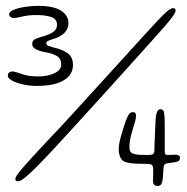

<svg xmlns="http://www.w3.org/2000/svg" viewBox="-20 -608 622 638"><path d="M102.5 -322.5Q78.5 -322.5 56.2 -327.5Q34 -332.5 20 -340.2Q6 -348 6 -356Q6 -365 11.2 -367.8Q16.5 -370.5 21 -370.5Q29.5 -370.5 52 -362.2Q74.5 -354 105.5 -354Q139 -354 161.2 -364.8Q183.5 -375.5 183.5 -393.5Q183.5 -413.5 168.5 -422.2Q153.5 -431 131 -434.5Q110.5 -438 98.8 -444.8Q87 -451.5 87 -461.5Q87 -473 96 -477.5Q105 -482 120.5 -486.5Q140.5 -491.5 155 -500.5Q169.5 -509.5 169.5 -526Q169.5 -545 150 -551.5Q130.5 -558 102 -558Q73.5 -558 53.8 -553Q34 -548 26 -548Q19.5 -548 15 -551.8Q10.5 -555.5 10.5 -561Q10.5 -569 25.2 -575.2Q40 -581.5 62.2 -585Q84.5 -588.5 106.5 -588.5Q158 -588.5 182.8 -572.5Q207.5 -556.5 207.5 -531.5Q207.5 -512.5 193.8 -498.5Q180 -484.5 154 -477.5Q144.5 -474.5 139.2 -471.8Q134 -469 134 -464Q134 -458 142.2 -455Q150.5 -452 160.5 -449.5Q185 -444.5 203.8 -431.8Q222.5 -419 222.5 -392Q222.5 -370.5 209 -355Q195.5 -339.5 169 -331Q142.5 -322.5 102.5 -322.5ZM40.5 -5.5Q38 -5.5 35.8 -6Q33.5 -6.5 32.2 -8.5Q31 -10.5 31 -13.5Q31 -20.5 46.5 -39.5Q62 -58.5 88 -86.8Q114 -115 145 -148Q153.5 -156.5 175 -179.5Q196.5 -202.5 226.2 -235.2Q256 -268 290 -305.2Q324 -342.5 358 -379.8Q392 -417 421.8 -450Q451.5 -483 473 -506.2Q494.5 -529.5 502.5 -538Q515.5 -551.5 525 -561Q534.5 -570.5 542.2 -575.8Q550 -581 555 -581Q557 -581 558.5 -580.5Q560 -580 561 -579.2Q562 -578.5 562.8 -577Q563.5 -575.5 563.5 -573.5Q563.5 -568 558 -559.5Q552.5 -551 544.2 -540.8Q536 -530.5 527 -520Q512.5 -503.5 481.5 -469Q450.5 -434.5 409.8 -389.2Q369 -344 323.8 -294Q278.5 -244 234.5 -195.8Q190.5 -147.5 154 -108Q134 -86.5 110.5 -62.5Q87 -38.5 68 -22Q49 -5.5 40.5 -5.5ZM504 10Q496.5 10 492.5 6.2Q488.5 2.5 488.5 -6.5Q488.5 -11 488.8 -18.2Q489 -25.5 489 -33Q489 -40.5 489 -46Q489 -56 485 -59.8Q481 -63.5 465 -63.5Q449 -63.5 432 -64.2Q415 -65 402 -68Q387 -71.5 380.8 -83.2Q374.5 -95 374.5 -112.5Q374.5 -129 382 -155.2Q389.5 -181.5 396 -200.5Q402 -217.5 407.2 -226.5Q412.5 -235.5 422 -235.5Q426.5 -235.5 429.2 -232.8Q432 -230 432 -223.5Q432 -216 428.8 -204Q425.5 -192 421 -177.5Q416.5 -163 413.2 -148.5Q410 -134 410 -121.5Q410 -108 414 -103.2Q418 -98.5 426.5 -96Q434.5 -94 448 -93.5Q461.5 -93 471.5 -93Q484.5 -93 488.8 -96.2Q493 -99.5 493 -107Q493 -111.5 493.5 -126.2Q494 -141 494.8 -159.5Q495.5 -178 496.2 -194.2Q497 -210.5 497.5 -217Q498.5 -227.5 502 -236.2Q505.5 -245 512.5 -245Q521.5 -245 524 -238Q526.5 -231 527 -215Q527 -207.5 527.2 -194.5Q527.5 -181.5 527.5 -165.5Q527.5 -149.5 527.5 -132.8Q527.5 -116 527.5 -100.5Q527.5 -93 537.5 -93Q544 -93 551.2 -93.5Q558.5 -94 564.5 -94Q571 -93.5 574.5 -91.2Q578 -89 578 -83.5Q578 -76 573.2 -73Q568.5 -70 558.5 -68.5Q553.5 -68 547 -67Q540.5 -66 534 -65Q528 -64 525.8 -59.8Q523.5 -55.5 523 -46Q522.5 -36.5 521.8 -24.5Q521 -12.5 519.5 -6.5Q517 10 504 10Z"/></svg>

Font: Gluten ExtraLight
Style: Regular
Weight: 250
Designer: Tyler Finck
Foundry: Etcetera Type Company
Version: Version 1.300